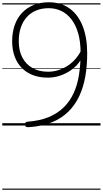

<svg xmlns="http://www.w3.org/2000/svg" viewBox="-20 -1104 904 1689"><path d="M409 -1084Q518 -1084 593.5 -1028.5Q669 -973 708 -872.5Q747 -772 747 -636Q747 -527 730.5 -432Q714 -337 677.5 -259Q641 -181 582 -122.5Q523 -64 438.5 -29Q354 6 241 14Q218 16 210.5 12.5Q203 9 201 -6Q200 -19 203.5 -25Q207 -31 219 -33Q329 -41 408.5 -74Q488 -107 542.5 -161.5Q597 -216 629.5 -288.5Q662 -361 675.5 -449.5Q689 -538 689 -639Q689 -738 667.5 -812Q646 -886 607.5 -935Q569 -984 518.5 -1008Q468 -1032 409 -1032Q347 -1032 298 -1011.5Q249 -991 215 -953Q181 -915 163 -861.5Q145 -808 145 -741Q145 -658 176.5 -598Q208 -538 266 -505.5Q324 -473 402 -473Q444 -473 483.5 -484Q523 -495 558.5 -515Q594 -535 623 -563Q652 -591 673.5 -624.5Q695 -658 706 -696L720 -639Q704 -592 673 -552Q642 -512 599 -483Q556 -454 505.5 -437.5Q455 -421 401 -421Q328 -421 270 -443Q212 -465 171 -507Q130 -549 108.5 -608Q87 -667 87 -740Q87 -819 109 -882Q131 -945 173 -990Q215 -1035 274.5 -1059.5Q334 -1084 409 -1084ZM0 555H864V565H0ZM0 -20H864V0H0ZM0 -505H864V-500H0ZM0 -1075H864V-1065H0Z"/></svg>

Font: Playwrite AR Guides
Style: Regular
Weight: 400
Designer: Veronika Burian, José Scaglione
Foundry: TypeTogether
Version: Version 1.003